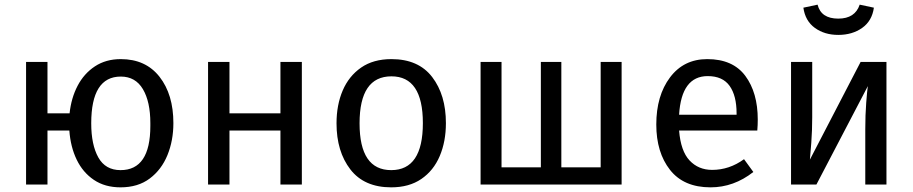

<svg xmlns="http://www.w3.org/2000/svg" viewBox="-20 -793 3921 825"><path d="M498 12Q431 12 383.5 -20Q336 -52 309.5 -107Q283 -162 278 -232H184V0H92V-527H184V-306H279Q286 -372 313.5 -424.5Q341 -477 388 -508Q435 -539 499 -539Q606 -539 665.5 -463Q725 -387 725 -264Q725 -189 699.5 -126.5Q674 -64 623.5 -26Q573 12 498 12ZM498 -62Q626 -62 626 -252V-264Q626 -356 594 -410Q562 -464 499 -464Q372 -464 372 -263Q372 -171 402.5 -116.5Q433 -62 498 -62Z M1277 0H1185V-232H966V0H874V-527H966V-306H1185V-527H1277Z M1661 12Q1545 12 1485.5 -65Q1426 -142 1426 -263Q1426 -342 1452.5 -404Q1479 -466 1531.5 -502.5Q1584 -539 1662 -539Q1778 -539 1837 -462Q1896 -385 1896 -264Q1896 -185 1869.5 -122.5Q1843 -60 1790.5 -24Q1738 12 1661 12ZM1661 -62Q1797 -62 1797 -264Q1797 -465 1662 -465Q1525 -465 1525 -263Q1525 -62 1661 -62Z M2651 0H2045V-527H2135V-74H2304V-527H2392V-74H2561V-527H2651Z M3033 12Q2918 12 2859 -63Q2800 -138 2800 -258Q2800 -382 2859 -460.5Q2918 -539 3019 -539Q3129 -539 3182.5 -467Q3236 -395 3236 -279Q3236 -256 3234 -232H2898Q2905 -144 2943 -103.5Q2981 -63 3040 -63Q3114 -63 3177 -109L3217 -54Q3133 12 3033 12ZM3145 -300V-306Q3145 -382 3115 -424Q3085 -466 3021 -466Q2908 -466 2898 -300Z M3789 0H3698V-238Q3698 -299 3702 -351.5Q3706 -404 3709 -423L3488 0H3379V-527H3470V-289Q3470 -234 3466 -179.5Q3462 -125 3460 -107L3678 -527H3789ZM3582 -643Q3523 -643 3481.5 -673Q3440 -703 3432 -760L3493 -773Q3508 -713 3582 -713Q3654 -713 3674 -773L3735 -760Q3727 -703 3684.5 -673Q3642 -643 3582 -643Z"/></svg>

Font: Trujillo
Style: Regular
Weight: 400
Designer: Fira Sans original fonts by bBox Type GmbH, Carrois Corporate GbR, & Edenspiekermann AG / Changes by Cristiano Sobral
Foundry: Fira Sans original fonts by bBox Type GmbH, Carrois Corporate GbR, & Edenspiekermann AG / Changes by Cristiano Sobral
Version: Version 4.301;October 17, 2021;FontCreator 14.0.0.2814 64-bi